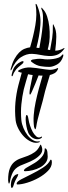

<svg xmlns="http://www.w3.org/2000/svg" viewBox="-20 -719 346 970"><path d="M299 -444Q300 -443 300 -439.5Q300 -436 299 -434Q290 -405 268 -393Q246 -381 229 -381Q208 -381 186 -384.5Q164 -388 144 -403Q142 -405 139 -407Q136 -409 136 -411Q136 -414 139 -415.5Q142 -417 144 -418Q153 -420 167.5 -421.5Q182 -423 196 -421Q206 -419 220 -419Q234 -419 248.5 -421Q263 -423 275 -427.5Q287 -432 293 -441Q296 -445 299 -444ZM306 -475 303 -470Q286 -448 267 -441.5Q248 -435 227 -436Q206 -437 184.5 -441.5Q163 -446 142 -447Q114 -448 86 -430Q58 -412 38 -367Q35 -361 34 -364.5Q33 -368 34 -371Q42 -401 53 -421Q64 -441 76.5 -453.5Q89 -466 103 -472Q117 -478 132 -480Q149 -537 158.5 -591.5Q168 -646 160 -695Q160 -699 160 -699Q162 -700 164 -698Q166 -696 166 -695Q188 -647 184 -592.5Q180 -538 164 -478Q169 -477 172 -477Q175 -477 179 -477Q184 -503 188.5 -532.5Q193 -562 195.5 -589Q198 -616 197 -638Q196 -660 190 -671Q187 -680 190 -680Q192 -680 193 -678Q194 -676 196 -674Q210 -660 218 -636Q226 -612 229 -585Q232 -558 231 -531.5Q230 -505 225 -485L221 -469Q224 -467 227 -467Q230 -467 233 -466Q239 -496 243.5 -526Q248 -556 247 -589Q247 -596 248 -596Q250 -596 251 -593Q252 -590 253 -588Q265 -566 264.5 -533Q264 -500 259 -463Q281 -463 301 -475Q306 -478 306 -475ZM99 -407Q99 -402 93.5 -397Q88 -392 85 -390Q80 -386 73.5 -380.5Q67 -375 62 -369Q57 -361 52.5 -355Q48 -349 45 -338Q44 -336 42.5 -334.5Q41 -333 40 -334Q37 -337 40 -347Q44 -362 48 -371.5Q52 -381 63 -392Q67 -396 73 -400Q79 -404 85 -407Q91 -410 95 -410Q99 -410 99 -407ZM177 -5Q182 -7 181 -4Q180 -1 178 0Q160 6 140 -2Q120 -10 103 -27Q86 -44 74 -66.5Q62 -89 59 -111Q54 -158 58 -202Q62 -246 73 -289L90 -352Q84 -352 78 -355Q71 -357 71 -360Q71 -362 78 -366Q106 -380 134.5 -378Q163 -376 192 -371Q210 -368 228.5 -366.5Q247 -365 269 -374Q271 -376 273 -375Q275 -373 272 -368Q266 -355 255 -349Q244 -343 232 -340Q224 -314 218 -293.5Q212 -273 208 -259Q197 -211 182.5 -161.5Q168 -112 163 -78Q161 -67 159 -66Q157 -65 155 -70Q153 -75 152 -78Q148 -107 150.5 -138.5Q153 -170 160 -203Q167 -236 176 -269.5Q185 -303 195 -337Q190 -337 185 -337Q180 -337 175 -338Q167 -317 158.5 -296.5Q150 -276 142 -258Q141 -256 137.5 -248.5Q134 -241 132 -241Q128 -242 129 -250.5Q130 -259 130 -262Q132 -277 136.5 -297Q141 -317 145 -340Q140 -341 134 -341.5Q128 -342 122 -344Q116 -324 110.5 -305Q105 -286 100 -267Q92 -232 88 -192.5Q84 -153 88 -111Q90 -92 98.5 -72Q107 -52 119 -36Q131 -20 146.5 -11Q162 -2 177 -5ZM186 -27Q191 -31 192 -27.5Q193 -24 188 -21Q184 -18 177.5 -16.5Q171 -15 163 -16Q155 -17 146 -22Q137 -27 129 -38Q122 -47 117.5 -64Q113 -81 111 -97.5Q109 -114 110 -126Q111 -138 115 -138Q120 -138 122.5 -124Q125 -110 127 -101Q131 -85 138 -68Q145 -51 153 -41Q163 -28 171 -25.5Q179 -23 186 -27ZM67 161Q73 159 72 163Q71 167 69 172Q64 181 61 186.5Q58 192 56 196.5Q54 201 52 206.5Q50 212 47 222Q45 227 43.5 228Q42 229 41 230Q38 232 36.5 227Q35 222 35 214Q35 208 36.5 200Q38 192 42 184Q46 176 52 169.5Q58 163 67 161ZM30 200Q27 209 26 209Q24 209 22.5 203Q21 197 21 192Q21 154 29.5 132.5Q38 111 52.5 99Q67 87 85 81Q103 75 121 68Q139 61 155.5 49.5Q172 38 183 14Q185 9 188 15Q191 21 193 30Q196 48 183.5 62Q171 76 153 86.5Q135 97 115 104.5Q95 112 82 118Q55 131 44.5 152.5Q34 174 30 200ZM64 209Q64 199 87 187Q110 175 139.5 160.5Q169 146 197 128Q225 110 235 88H237Q241 88 241.5 94Q242 100 242 102Q242 124 222.5 144Q203 164 175 179.5Q147 195 117.5 204Q88 213 68 213Q64 213 64 209ZM101 141Q103 134 119.5 125Q136 116 155.5 104Q175 92 190.5 74.5Q206 57 206 33Q206 30 206.5 30Q207 30 212 32Q218 37 219.5 50.5Q221 64 221 72Q221 90 210 104Q199 118 182 127Q165 136 145 141Q125 146 108 146Q106 146 103 145.5Q100 145 101 141Z"/></svg>

Font: Akronim
Style: Regular
Weight: 400
Designer: Grzegorz Klimczewski
Foundry: Fonty.PL
Version: Version 1.001